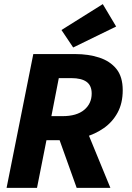

<svg xmlns="http://www.w3.org/2000/svg" viewBox="-20 -914 640 934"><path d="M12 0 142 -651H346Q410 -651 462.5 -634Q515 -617 546 -579Q577 -541 577 -475Q577 -412 552 -366Q527 -320 484.5 -290.5Q442 -261 390 -246.5Q338 -232 284 -232H206L160 0ZM230 -349H284Q353 -349 389.5 -379.5Q426 -410 426 -459Q426 -498 401 -516Q376 -534 327 -534H266ZM261 -257 386 -319 517 0H353ZM336 -683 279 -768 480 -894 545 -785Z"/></svg>

Font: Source Code Pro ExtraLight ExtraBold
Style: Italic
Weight: 800
Italic angle: -11°
Monospace: yes
Version: Version 1.016;hotconv 1.0.116;makeotfexe 2.5.65601